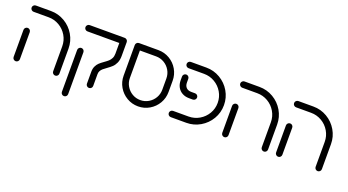

<svg xmlns="http://www.w3.org/2000/svg" viewBox="-50 -1032 3070 1694"><g transform="rotate(20 1485.0 -185.5)"><path d="M37.8 -25.2V-278.9Q37.8 -291.1 46.5 -299.8Q55.2 -308.5 67.4 -308.5Q79.6 -308.5 88.1 -299.8Q96.7 -291.1 96.7 -278.9V-25.2Q96.7 -13 88.1 -4.3Q79.6 4.4 67.4 4.4Q55.2 4.4 46.5 -4.3Q37.8 -13 37.8 -25.2ZM438.5 4.4Q426.3 4.4 417.6 -4.3Q408.9 -13 408.9 -25.2V-259.3Q408.9 -313.7 381.9 -359.6Q354.8 -405.6 308.7 -432.6Q262.6 -459.6 208.1 -459.6H67.4Q55.2 -459.6 46.5 -468.3Q37.8 -477 37.8 -489.3Q37.8 -501.1 46.5 -509.8Q55.2 -518.5 67.4 -518.5H208.1Q278.5 -518.5 338.1 -483.5Q397.8 -448.5 432.8 -388.9Q467.8 -329.3 467.8 -259.3V-25.2Q467.8 -13 459.3 -4.3Q450.7 4.4 438.5 4.4Z M726.3 -24.4V-135.9Q726.3 -166.7 736.9 -188.5Q747.4 -210.4 762.4 -224.4Q777.4 -238.5 802.6 -256.3Q825.9 -272.6 839.6 -285Q853.3 -297.4 862.6 -315.7Q871.9 -334.1 871.9 -359.3V-489.3Q871.9 -501.1 880.6 -509.8Q889.3 -518.5 901.5 -518.5Q913.3 -518.5 922 -509.8Q930.7 -501.1 930.7 -489.3V-359.3Q930.7 -320.4 918.3 -293.3Q905.9 -266.3 888.5 -250Q871.1 -233.7 843.3 -214.1Q822.6 -199.6 811.5 -189.8Q800.4 -180 792.8 -166.7Q785.2 -153.3 785.2 -135.9V-24.4Q785.2 -12.2 776.5 -3.7Q767.8 4.8 755.9 4.8Q743.7 4.8 735 -3.7Q726.3 -12.2 726.3 -24.4ZM543.3 118.5V-274.4Q543.3 -286.7 552 -295.4Q560.7 -304.1 573 -304.1Q585.2 -304.1 593.7 -295.4Q602.2 -286.7 602.2 -274.4V118.5Q602.2 130.7 593.7 139.4Q585.2 148.1 573 148.1Q560.7 148.1 552 139.4Q543.3 130.7 543.3 118.5ZM543.3 -489.3Q543.3 -501.1 552 -509.8Q560.7 -518.5 573 -518.5H899.3Q911.5 -518.5 920.2 -509.8Q928.9 -501.1 928.9 -489.3Q928.9 -477 920.2 -468.3Q911.5 -459.6 899.3 -459.6H573Q560.7 -459.6 552 -468.3Q543.3 -477 543.3 -489.3Z M1006.3 -201.9V-489.3Q1006.3 -501.1 1015 -509.8Q1023.7 -518.5 1035.9 -518.5H1217.8Q1275.2 -518.5 1323.5 -490Q1371.9 -461.5 1400 -413Q1428.1 -364.4 1428.1 -307V-201.9Q1428.1 -144.4 1399.8 -95.9Q1371.5 -47.4 1323.1 -18.9Q1274.8 9.6 1217.4 9.6Q1160 9.6 1111.5 -18.9Q1063 -47.4 1034.6 -95.9Q1006.3 -144.4 1006.3 -201.9ZM1217.4 -49.3Q1258.5 -49.3 1293.5 -69.8Q1328.5 -90.4 1348.9 -125.4Q1369.3 -160.4 1369.3 -201.9V-307Q1369.3 -348.5 1348.9 -383.5Q1328.5 -418.5 1293.5 -439.1Q1258.5 -459.6 1217.4 -459.6H1065.2V-201.9Q1065.2 -160.4 1085.7 -125.4Q1106.3 -90.4 1141.1 -69.8Q1175.9 -49.3 1217.4 -49.3Z M1493 -29.6Q1493 -41.5 1501.7 -50.2Q1510.4 -58.9 1522.6 -58.9H1667.8Q1722.2 -58.9 1768.3 -85.9Q1814.4 -113 1841.5 -158.9Q1868.5 -204.8 1868.5 -259.3Q1868.5 -313.7 1841.5 -359.6Q1814.4 -405.6 1768.3 -432.6Q1722.2 -459.6 1667.8 -459.6H1522.6Q1510.4 -459.6 1501.7 -468.3Q1493 -477 1493 -489.3Q1493 -501.1 1501.7 -509.8Q1510.4 -518.5 1522.6 -518.5H1667.8Q1738.1 -518.5 1797.8 -483.5Q1857.4 -448.5 1892.4 -389.1Q1927.4 -329.6 1927.4 -259.3Q1927.4 -188.9 1892.4 -129.4Q1857.4 -70 1797.8 -35Q1738.1 0 1667.8 0H1522.6Q1510.4 0 1501.7 -8.7Q1493 -17.4 1493 -29.6ZM1493 -335.9V-370.7Q1493 -383 1501.7 -391.7Q1510.4 -400.4 1522.6 -400.4Q1534.8 -400.4 1543.3 -391.7Q1551.9 -383 1551.9 -370.7V-335.9Q1551.9 -305.6 1568.9 -288.3Q1585.9 -271.1 1616.3 -271.1H1652.2Q1664.1 -271.1 1672.8 -262.6Q1681.5 -254.1 1681.5 -241.9Q1681.5 -229.6 1672.8 -220.9Q1664.1 -212.2 1652.2 -212.2H1616.3Q1580 -212.2 1551.9 -227.8Q1523.7 -243.3 1508.3 -271.5Q1493 -299.6 1493 -335.9Z M1996.7 -25.2V-278.9Q1996.7 -291.1 2005.4 -299.8Q2014.1 -308.5 2026.3 -308.5Q2038.5 -308.5 2047 -299.8Q2055.6 -291.1 2055.6 -278.9V-25.2Q2055.6 -13 2047 -4.3Q2038.5 4.4 2026.3 4.4Q2014.1 4.4 2005.4 -4.3Q1996.7 -13 1996.7 -25.2ZM2397.4 4.4Q2385.2 4.4 2376.5 -4.3Q2367.8 -13 2367.8 -25.2V-259.3Q2367.8 -313.7 2340.7 -359.6Q2313.7 -405.6 2267.6 -432.6Q2221.5 -459.6 2167 -459.6H2026.3Q2014.1 -459.6 2005.4 -468.3Q1996.7 -477 1996.7 -489.3Q1996.7 -501.1 2005.4 -509.8Q2014.1 -518.5 2026.3 -518.5H2167Q2237.4 -518.5 2297 -483.5Q2356.7 -448.5 2391.7 -388.9Q2426.7 -329.3 2426.7 -259.3V-25.2Q2426.7 -13 2418.1 -4.3Q2409.6 4.4 2397.4 4.4Z M2502.2 -25.2V-278.9Q2502.2 -291.1 2510.9 -299.8Q2519.6 -308.5 2531.9 -308.5Q2544.1 -308.5 2552.6 -299.8Q2561.1 -291.1 2561.1 -278.9V-25.2Q2561.1 -13 2552.6 -4.3Q2544.1 4.4 2531.9 4.4Q2519.6 4.4 2510.9 -4.3Q2502.2 -13 2502.2 -25.2ZM2903 4.4Q2890.7 4.4 2882 -4.3Q2873.3 -13 2873.3 -25.2V-259.3Q2873.3 -313.7 2846.3 -359.6Q2819.3 -405.6 2773.1 -432.6Q2727 -459.6 2672.6 -459.6H2531.9Q2519.6 -459.6 2510.9 -468.3Q2502.2 -477 2502.2 -489.3Q2502.2 -501.1 2510.9 -509.8Q2519.6 -518.5 2531.9 -518.5H2672.6Q2743 -518.5 2802.6 -483.5Q2862.2 -448.5 2897.2 -388.9Q2932.2 -329.3 2932.2 -259.3V-25.2Q2932.2 -13 2923.7 -4.3Q2915.2 4.4 2903 4.4Z"/></g></svg>

Font: 26F Galaxy Hebrew Medium
Style: Regular
Weight: 500
Designer: C₂₉H₂₅N₃O₅
Version: Version 1.000